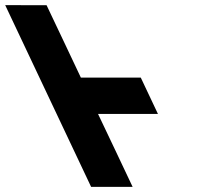

<svg xmlns="http://www.w3.org/2000/svg" viewBox="-279 -722 836 741"><path d="M-99.3 -702 -258.9 -702.1 72.6 -0.9H232.8L166 -142.1L99.4 -282.2H330.6L264.3 -422.5H33.1L-33.3 -562.9Z"/></svg>

Font: Hussar
Style: BdOpOblFive
Weight: 700
Foundry: Cannot Into Space Fonts
Version: Version 2.00